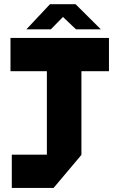

<svg xmlns="http://www.w3.org/2000/svg" viewBox="-20 -901 567 923"><path d="M205.4 -157.4V-558.7L339 -718.5H371.4V-157.4ZM36.7 2.5V-157.4H371.4V-156.4L237.5 2.5ZM30.4 -558.7V-718.5H339L205.4 -558.7ZM371.4 -558.7V-718.5H503.8V-558.7ZM345.3 -760 239.6 -860.5 343.2 -880.9 463.8 -761V-760ZM107.8 -760V-761L220.4 -880.9H342.8L224.4 -760Z"/></svg>

Font: Foldit Thin
Style: Regular
Weight: 100
Designer: Sophia Tai
Foundry: Sophia Tai
Version: Version 1.003